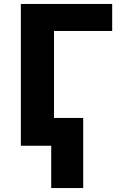

<svg xmlns="http://www.w3.org/2000/svg" viewBox="-20 -734 607 967"><path d="M545 -578H252V-140H399V213H238V0H85V-714H545Z"/></svg>

Font: Noto Sans UI ExtraBold
Style: Regular
Weight: 800
Designer: Monotype Design Team
Foundry: Monotype Imaging Inc.
Version: Version 1.001